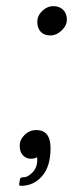

<svg xmlns="http://www.w3.org/2000/svg" viewBox="-20 -508 237 623"><path d="M153 -488Q173 -488 185 -476Q197 -464 197 -444.5Q197 -425 180 -409Q163 -393 143 -393Q123 -393 112 -405Q101 -417 101 -437Q101 -457 117 -472.5Q133 -488 153 -488ZM45 73Q46 67 58 67Q70 67 85.5 51.5Q101 36 101 9L100 2Q94 7 79.5 7Q65 7 54.5 -4Q44 -15 44 -35Q44 -55 60 -70.5Q76 -86 98 -86Q144 -86 144 -27Q144 32 116.5 63.5Q89 95 48 95Q42 95 42 90Z"/></svg>

Font: Sanchez
Style: Italic
Weight: 400
Designer: Daniel Hernández
Foundry: LatinoType
Version: Version 1.001